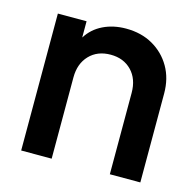

<svg xmlns="http://www.w3.org/2000/svg" viewBox="-86 -641 747 730"><g transform="rotate(15 287.5 -275.5)"><path d="M58 0V-539H171V-475Q194 -512 234 -531.5Q274 -551 324 -551Q384 -551 429.5 -525Q475 -499 501 -454Q527 -409 527 -350V0H407V-320Q407 -375 375.5 -407.5Q344 -440 293 -440Q241 -440 209.5 -407Q178 -374 178 -320V0Z"/></g></svg>

Font: Plus Jakarta Display Medium
Style: Regular
Weight: 500
Designer: Gumpita Rahayu
Foundry: Tokotype Studio
Version: Version 1.000